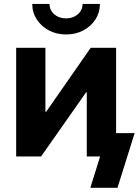

<svg xmlns="http://www.w3.org/2000/svg" viewBox="-20 -779 690 956"><path d="M558.1 0H412.1V-319.3H408.7L184.6 0H60.5V-541H206.1V-222.7H210L431.6 -541H558.1ZM309.1 -607.4Q261.2 -607.4 223.4 -627.7Q185.5 -647.9 163.1 -682.4Q140.6 -716.8 140.6 -759.3H226.6Q226.6 -728.5 250 -708Q273.4 -687.5 309.1 -687.5Q344.2 -687.5 367.7 -708Q391.1 -728.5 391.1 -759.3H477.5Q477.5 -716.8 455.3 -682.4Q433.1 -647.9 395 -627.7Q356.9 -607.4 309.1 -607.4ZM429.7 156.2 478.5 0H438.5V-116.2H650.4L564.9 156.2Z"/></svg>

Font: Inter 17pt
Style: Bold
Weight: 700
Version: Version 4.001;git-66647c0bb